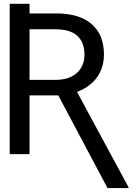

<svg xmlns="http://www.w3.org/2000/svg" viewBox="-20 -797 715 993"><path d="M30.3 -678.7V-777.3H132.8V-678.7ZM30.3 -727.5H267.6Q348.6 -728 404.3 -703.4Q460 -678.7 488.8 -631.1Q517.6 -583.5 517.6 -513.7Q517.6 -464.8 498 -424.6Q478.5 -384.3 441.7 -356Q404.8 -327.6 352.5 -313.5L326.2 -303.7H110.4V-383.8H267.6Q317.4 -384.3 350.6 -401.4Q383.8 -418.5 400.4 -448Q417 -477.5 417 -513.7Q417 -553.7 401.9 -583.3Q386.7 -612.8 354 -629.2Q321.3 -645.5 267.6 -645.5H132.8V0H30.3ZM536.1 175.8 270.5 -324.2H377L644.5 170.9V175.8Z"/></svg>

Font: Inter Tight
Style: Regular
Weight: 400
Designer: Rasmus Andersson
Foundry: rsms
Version: Version 3.002